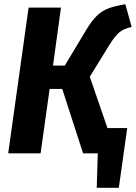

<svg xmlns="http://www.w3.org/2000/svg" viewBox="-20 -729 646 913"><path d="M491 -120H585L545 164H440L445 0H375L276 -306H216L173 0H19L116 -693H270L232 -417H288L387 -582Q415 -629 439.5 -653Q464 -677 494 -688.5Q524 -700 576 -709L606 -601Q570 -593 548.5 -576Q527 -559 498 -512L407 -364Z"/></svg>

Font: Fira Sans Condensed
Style: Bold Italic
Weight: 700
Width: 3
Italic angle: -8°
Designer: Carrois Corporate & Edenspiekermann AG
Foundry: Carrois Corporate GbR & Edenspiekermann AG
Version: Version 4.203